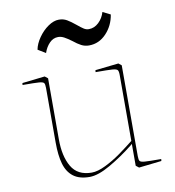

<svg xmlns="http://www.w3.org/2000/svg" viewBox="-82 -800 804 883"><g transform="rotate(-10 319.5 -358.5)"><path d="M139 -173V-428Q139 -446 134.5 -451.5Q130 -457 111.5 -458.5Q93 -460 35 -460L36 -469L142 -481L156 -470V-185Q156 -106 184.5 -57Q213 -8 279 -8Q307 -8 344.5 -26.5Q382 -45 415.5 -69Q449 -93 483 -120V-428Q483 -446 478 -451.5Q473 -457 454 -458.5Q435 -460 376 -460L377 -469L486 -481L500 -470V-46Q500 -28 504.5 -22.5Q509 -17 527.5 -15.5Q546 -14 604 -14L603 -5L497 7L483 -4Q483 -39 483 -55.5Q483 -72 483 -106L476 -100Q422 -57 364 -23.5Q306 10 266 10Q218 10 190 -11.5Q162 -33 150.5 -73Q139 -113 139 -173ZM295 -620Q276 -634 262 -641.5Q248 -649 234 -649Q211 -649 193.5 -631Q176 -613 167 -586L131 -608Q136 -635 155.5 -663Q175 -691 201 -709Q227 -727 251 -727Q272 -727 288.5 -717.5Q305 -708 328 -689Q346 -674 357 -667Q368 -660 380 -660Q406 -660 426.5 -679.5Q447 -699 455 -727L491 -709Q483 -658 449 -622Q415 -586 368 -586Q349 -586 332.5 -594.5Q316 -603 295 -620Z"/></g></svg>

Font: TMT Limkin
Style: Regular
Weight: 400
Designer: Gabriel Drozdov
Version: Version 1.000;Glyphs 3.1.2 (3151)